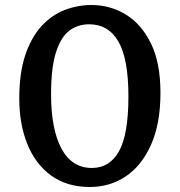

<svg xmlns="http://www.w3.org/2000/svg" viewBox="-20 -734 718 767"><path d="M339 13Q247 13 184 -33Q121 -79 89 -159Q57 -239 57 -340Q57 -444 81.5 -515.5Q106 -587 147 -631Q188 -675 239.5 -694.5Q291 -714 345 -714Q420 -714 482.5 -676Q545 -638 583 -560.5Q621 -483 621 -363Q621 -240 583.5 -156Q546 -72 482.5 -29.5Q419 13 339 13ZM347 -63Q418 -63 455.5 -130Q493 -197 493 -349Q493 -499 453 -568Q413 -637 336 -637Q291 -637 257 -611.5Q223 -586 203.5 -524.5Q184 -463 184 -357Q184 -218 225.5 -140.5Q267 -63 347 -63Z"/></svg>

Font: Literata 7pt Medium
Style: Regular
Weight: 500
Designer: Latin by Veronika Burian and Jose Scaglione. Greek by Irene Vlachou. Cyrillic by Vera Evstafieva.
Foundry: TypeTogether
Version: Version 3.002